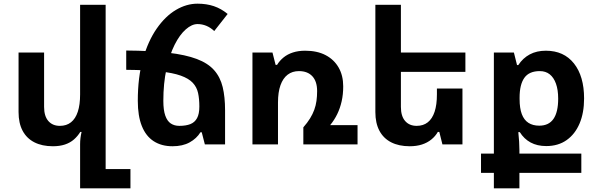

<svg xmlns="http://www.w3.org/2000/svg" viewBox="-20 -786 3258 1045"><path d="M555 134H690V239H416V-1Q416 -18 418 -34.5Q420 -51 424 -68H417Q403 -45 382.5 -27Q362 -9 333.5 0.5Q305 10 268 10Q209 10 167 -11.5Q125 -33 103 -74.5Q81 -116 81 -176V-500H220V-204Q220 -154 243 -127.5Q266 -101 306 -101Q342 -101 366.5 -120.5Q391 -140 403.5 -178Q416 -216 416 -272V-760H555Z M1205 -186V0H1095L1078 -66H1071Q1050 -32 1012 -11Q974 10 919 10Q859 10 816.5 -17.5Q774 -45 752 -100Q730 -155 730 -237Q730 -366 758 -464.5Q786 -563 833 -630.5Q880 -698 937.5 -732Q995 -766 1055 -766Q1104 -766 1144 -752.5Q1184 -739 1219 -710L1146 -617Q1126 -636 1103 -645.5Q1080 -655 1055 -655Q1024 -655 991 -626Q958 -597 930.5 -542.5Q903 -488 886 -410.5Q869 -333 869 -237Q869 -187 879.5 -157Q890 -127 909.5 -114Q929 -101 956 -101Q992 -101 1016 -110.5Q1040 -120 1052.5 -143Q1065 -166 1065 -206Q1065 -248 1058 -280Q1051 -312 1029 -335.5Q1007 -359 963.5 -374.5Q920 -390 848 -397.5Q776 -405 667 -406V-511Q802 -510 896 -499Q990 -488 1051 -465Q1112 -442 1145.5 -404Q1179 -366 1192 -312Q1205 -258 1205 -186Z M1777 -105H1926V0H1631V-93Q1653 -118 1667.5 -141.5Q1682 -165 1690.5 -188.5Q1699 -212 1702.5 -237Q1706 -262 1706 -290Q1706 -343 1680 -371Q1654 -399 1607 -399Q1571 -399 1545.5 -379.5Q1520 -360 1506.5 -322Q1493 -284 1493 -228V0H1354V-500H1463L1480 -433H1488Q1502 -456 1523.5 -473.5Q1545 -491 1574.5 -500.5Q1604 -510 1641 -510Q1706 -510 1752 -486Q1798 -462 1823 -418.5Q1848 -375 1848 -316Q1848 -272 1839.5 -234.5Q1831 -197 1815.5 -165Q1800 -133 1777 -105Z M2497 -304V0H2388L2371 -68H2363Q2350 -45 2328 -27Q2306 -9 2276.5 0.5Q2247 10 2210 10Q2151 10 2109 -11.5Q2067 -33 2045 -74.5Q2023 -116 2023 -176V-760H2162V-204Q2162 -154 2185 -127.5Q2208 -101 2248 -101Q2284 -101 2308.5 -120.5Q2333 -140 2345.5 -178Q2358 -216 2358 -272V-304ZM2090 -500H2513V-395H2090Z M2668 239V155H2598V50H2668V-500H2777L2794 -432H2801Q2826 -470 2863.5 -490Q2901 -510 2951 -510Q3049 -510 3104 -440.5Q3159 -371 3159 -250Q3159 -172 3134.5 -114Q3110 -56 3064 -23.5Q3018 9 2953 9Q2904 9 2868 -10.5Q2832 -30 2809 -67H2801Q2804 -38 2805.5 -14.5Q2807 9 2807 30V50H3144V155H2807V239ZM2915 -102Q2967 -102 2992.5 -139Q3018 -176 3018 -249Q3018 -297 3006 -330.5Q2994 -364 2972 -381.5Q2950 -399 2918 -399Q2860 -399 2834 -362.5Q2808 -326 2808 -255V-247Q2808 -197 2820 -165Q2832 -133 2856 -117.5Q2880 -102 2915 -102Z"/></svg>

Font: Noto Sans Armenian
Style: Bold
Weight: 700
Version: Version 2.007